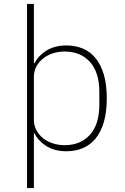

<svg xmlns="http://www.w3.org/2000/svg" viewBox="-20 -760 640 980"><path d="M118 -740H153V-437H156Q165 -455 179.5 -471Q194 -487 214 -500Q234 -513 260 -520.5Q286 -528 319 -528Q365 -528 403 -512Q441 -496 468 -463Q495 -430 510 -379Q525 -328 525 -258Q525 -188 510 -137Q495 -86 468 -53Q441 -20 403 -4Q365 12 319 12Q286 12 260 4.5Q234 -3 214 -16Q194 -29 179.5 -45Q165 -61 156 -79H153V200H118ZM310 -19Q391 -19 439 -72Q487 -125 487 -226V-290Q487 -391 439 -444Q391 -497 310 -497Q279 -497 250.5 -488Q222 -479 200.5 -462Q179 -445 166 -421Q153 -397 153 -368V-148Q153 -119 166 -95Q179 -71 200.5 -54Q222 -37 250.5 -28Q279 -19 310 -19Z"/></svg>

Font: IBM Plex Mono ExtLt
Style: Regular
Weight: 200
Monospace: yes
Designer: Mike Abbink, Paul van der Laan, Pieter van Rosmalen
Foundry: Bold Monday
Version: Version 2.3